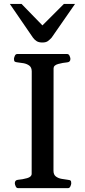

<svg xmlns="http://www.w3.org/2000/svg" viewBox="-20 -972 440 992"><path d="M73.2 0Q64.9 0 60.8 -9.8Q56.6 -19.5 56.6 -24.9Q56.6 -41.5 72.8 -43Q96.2 -44.9 119.9 -51.5Q143.6 -58.1 143.6 -74.2L144 -602.5Q144 -623.5 131.6 -632.8Q119.1 -642.1 102.1 -645.3Q85 -648.4 69.8 -649.9Q59.6 -650.9 55.9 -654.1Q52.2 -657.2 52.2 -668Q52.2 -673.3 56.4 -683.1Q60.5 -692.9 68.8 -692.9H327.1Q335.4 -692.9 339.6 -683.1Q343.8 -673.3 343.8 -668Q343.8 -651.4 327.6 -649.9Q304.2 -647.9 280.5 -641.4Q256.8 -634.8 256.8 -618.7L256.3 -90.3Q256.3 -69.3 268.8 -60.1Q281.2 -50.8 298.6 -47.9Q315.9 -44.9 330.6 -43Q340.8 -42 344.5 -39.1Q348.1 -36.1 348.1 -24.9Q348.1 -19.5 344 -9.8Q339.8 0 331.5 0ZM198.7 -752.4Q180.2 -752.4 169.2 -759.5Q158.2 -766.6 150.4 -777.3L30.8 -951.7H91.3L199.2 -840.8L310.1 -951.7H367.7L246.6 -777.3Q238.8 -768.6 228.5 -760.5Q218.3 -752.4 198.7 -752.4Z"/></svg>

Font: Gelasio Medium
Style: Regular
Weight: 500
Designer: Eben Sorkin
Foundry: Eben Sorkin
Version: Version 1.008